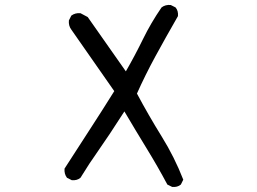

<svg xmlns="http://www.w3.org/2000/svg" viewBox="-20 -737 1040 777"><path d="M676.8 19.5 657.2 9.8Q618.2 -63.5 573.2 -136.7Q528.3 -210 483.4 -286.1Q417 -182.6 378.9 -128.9Q340.8 -75.2 305.7 -17.6Q292 -5.9 270.5 -7.8L251 -17.6Q239.3 -33.2 241.2 -54.7Q292 -133.8 342.8 -211.9Q393.6 -290 442.4 -368.2L268.6 -617.2Q256.8 -632.8 258.8 -654.3L268.6 -673.8Q284.2 -685.5 305.7 -683.6L335 -668Q362.3 -628.9 489.3 -448.2Q526.4 -512.7 558.6 -578.6Q590.8 -644.5 633.8 -707Q649.4 -718.8 670.9 -716.8L690.4 -707Q702.1 -693.4 700.2 -671.9Q647.5 -580.1 607.4 -506.3Q567.4 -432.6 534.2 -358.4Q581.1 -270.5 633.8 -185.5Q686.5 -100.6 721.7 -9.8L711.9 9.8Q698.2 21.5 676.8 19.5Z"/></svg>

Font: NaikaiFont
Style: Regular
Weight: 400
Version: Version 1.67